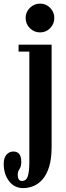

<svg xmlns="http://www.w3.org/2000/svg" viewBox="-68 -764 353 1034"><path d="M148 -589.5Q115.5 -589.5 92.8 -612.2Q70 -635 70 -667.5Q70 -699 92.8 -721.8Q115.5 -744.5 148 -744.5Q179.5 -744.5 202 -721.8Q224.5 -699 224.5 -667.5Q224.5 -635 202 -612.2Q179.5 -589.5 148 -589.5ZM57 249Q9.5 249 -19.2 211.5Q-48 174 -48 118.5Q-48 86 -33 69Q-18 52 4 52Q46.5 52 46.5 107Q46.5 133.5 37 146.2Q27.5 159 27.5 177.5Q27.5 192 32.8 201.2Q38 210.5 50 210.5Q74 210.5 82 184.5Q90 158.5 90 106.5V-486H32V-523.5H210V25.5Q210 92.5 196 136Q182 179.5 159.2 204.2Q136.5 229 109.5 239Q82.5 249 57 249Z"/></svg>

Font: Imbue 10pt
Style: Bold
Weight: 700
Designer: Tyler Finck
Foundry: Etcetera Type Company
Version: Version 1.102; ttfautohint (v1.8.3)